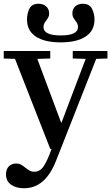

<svg xmlns="http://www.w3.org/2000/svg" viewBox="-20 -794 593 1024"><path d="M66 78Q81 78 92 84Q103 90 116 101Q132 113 141 117.5Q150 122 163 122Q193 122 213 92.5Q233 63 255 0H248L60 -480L0 -482V-522H248V-482L179 -480L306 -140H308L437 -480L368 -482V-522H553V-482L493 -480L304 0L277 68Q220 210 108 210Q66 210 39 191Q12 172 12 136Q12 108 27.5 93Q43 78 66 78ZM124 -690Q124 -722 137 -748Q150 -774 186 -774Q210 -774 226 -760Q242 -746 242 -723Q242 -711 238.5 -703.5Q235 -696 227 -685Q212 -668 212 -650Q212 -605 304 -605Q396 -605 396 -650Q396 -668 381 -685Q373 -696 369.5 -703.5Q366 -711 366 -723Q366 -746 381.5 -760Q397 -774 421 -774Q457 -774 470.5 -747.5Q484 -721 484 -690Q484 -630 436.5 -599Q389 -568 304 -568Q218 -568 171 -599Q124 -630 124 -690Z"/></svg>

Font: Minipax
Style: Bold
Weight: 500
Designer: Raphaël Ronot, Igor Stepanchenko (Cyrillic)
Foundry: steppetype
Version: Version 1.002